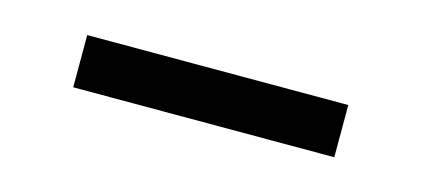

<svg xmlns="http://www.w3.org/2000/svg" viewBox="-25 -80 488 222"><g transform="rotate(15 219.0 31.0)"><path d="M62.5 62.5V0H375V62.5Z"/></g></svg>

Font: Sudo Var
Style: Regular
Weight: 400
Monospace: yes
Designer: Jens Kutilek
Foundry: Jens Kutilek
Version: Version 0.065;FEAKit 1.0